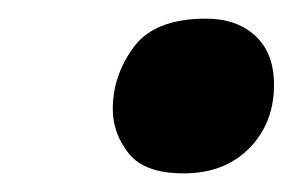

<svg xmlns="http://www.w3.org/2000/svg" viewBox="-20 -575 325 206"><path d="M177 -389Q135 -389 118 -410.5Q101 -432 101 -458Q101 -494 123.5 -524.5Q146 -555 201 -555Q234 -555 254 -536.5Q274 -518 274 -484Q274 -443 247.5 -416Q221 -389 177 -389Z"/></svg>

Font: Noto IKEA Latin
Style: Bold Italic
Weight: 700
Italic angle: -12°
Designer: Monotype Design Team
Foundry: Monotype Imaging Inc.
Version: Version 1.0